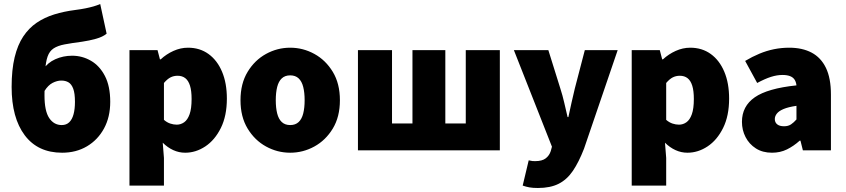

<svg xmlns="http://www.w3.org/2000/svg" viewBox="-20 -750 4220 958"><path d="M290 12Q169 12 103.5 -75Q38 -162 38 -316Q38 -402 53 -464Q68 -526 96 -568Q124 -610 163 -636.5Q202 -663 250.5 -678Q299 -693 354 -700Q385 -704 407 -708.5Q429 -713 446.5 -718Q464 -723 480 -730L512 -582Q493 -566 459 -556.5Q425 -547 390 -542Q337 -535 302.5 -528.5Q268 -522 247.5 -508.5Q227 -495 217.5 -468Q208 -441 205 -394.5Q202 -348 202 -274Q202 -196 225.5 -161Q249 -126 288 -126Q311 -126 325.5 -140Q340 -154 347 -180Q354 -206 354 -242Q354 -284 345.5 -307Q337 -330 322 -339Q307 -348 286 -348Q265 -348 242.5 -336.5Q220 -325 202 -296L194 -402Q217 -437 256 -454.5Q295 -472 340 -472Q390 -472 433.5 -447Q477 -422 503.5 -371Q530 -320 530 -242Q530 -166 499 -109Q468 -52 414 -20Q360 12 290 12Z M626 176V-500H766L778 -454H782Q810 -480 845.5 -496Q881 -512 918 -512Q977 -512 1020.5 -480.5Q1064 -449 1088 -392Q1112 -335 1112 -258Q1112 -172 1082 -111.5Q1052 -51 1004.5 -19.5Q957 12 904 12Q873 12 844.5 -1Q816 -14 792 -38L798 38V176ZM862 -128Q882 -128 899 -140Q916 -152 926 -180Q936 -208 936 -256Q936 -297 928 -322.5Q920 -348 904.5 -360Q889 -372 866 -372Q847 -372 831 -364Q815 -356 798 -336V-152Q813 -139 829.5 -133.5Q846 -128 862 -128Z M1428 12Q1364 12 1307.5 -19Q1251 -50 1215.5 -108.5Q1180 -167 1180 -250Q1180 -333 1215.5 -391.5Q1251 -450 1307.5 -481Q1364 -512 1428 -512Q1492 -512 1548.5 -481Q1605 -450 1640.5 -391.5Q1676 -333 1676 -250Q1676 -167 1640.5 -108.5Q1605 -50 1548.5 -19Q1492 12 1428 12ZM1428 -126Q1454 -126 1470 -141Q1486 -156 1493 -184Q1500 -212 1500 -250Q1500 -288 1493 -316Q1486 -344 1470 -359Q1454 -374 1428 -374Q1402 -374 1386 -359Q1370 -344 1363 -316Q1356 -288 1356 -250Q1356 -212 1363 -184Q1370 -156 1386 -141Q1402 -126 1428 -126Z M1766 0V-500H1936V-134H2038V-500H2202V-134H2304V-500H2474V0Z M2664 188Q2639 188 2622 185Q2605 182 2588 176L2618 50Q2630 53 2636.5 53.5Q2643 54 2650 54Q2685 54 2703 40Q2721 26 2728 4L2734 -18L2544 -500H2716L2776 -308Q2787 -274 2795 -239Q2803 -204 2812 -166H2816Q2824 -202 2831.5 -237Q2839 -272 2848 -308L2898 -500H3062L2894 -8Q2868 59 2838.5 102.5Q2809 146 2767.5 167Q2726 188 2664 188Z M3132 176V-500H3272L3284 -454H3288Q3316 -480 3351.5 -496Q3387 -512 3424 -512Q3483 -512 3526.5 -480.5Q3570 -449 3594 -392Q3618 -335 3618 -258Q3618 -172 3588 -111.5Q3558 -51 3510.5 -19.5Q3463 12 3410 12Q3379 12 3350.5 -1Q3322 -14 3298 -38L3304 38V176ZM3368 -128Q3388 -128 3405 -140Q3422 -152 3432 -180Q3442 -208 3442 -256Q3442 -297 3434 -322.5Q3426 -348 3410.5 -360Q3395 -372 3372 -372Q3353 -372 3337 -364Q3321 -356 3304 -336V-152Q3319 -139 3335.5 -133.5Q3352 -128 3368 -128Z M3832 12Q3785 12 3751.5 -9.5Q3718 -31 3700 -66Q3682 -101 3682 -142Q3682 -220 3746 -264.5Q3810 -309 3954 -324Q3952 -342 3944 -353.5Q3936 -365 3921 -370.5Q3906 -376 3884 -376Q3857 -376 3827 -366.5Q3797 -357 3758 -336L3698 -446Q3733 -467 3769 -482Q3805 -497 3842 -504.5Q3879 -512 3918 -512Q3983 -512 4029.5 -487.5Q4076 -463 4101 -411.5Q4126 -360 4126 -278V0H3986L3974 -48H3970Q3940 -21 3906.5 -4.5Q3873 12 3832 12ZM3892 -120Q3913 -120 3927 -129.5Q3941 -139 3954 -154V-222Q3913 -216 3889.5 -206Q3866 -196 3856 -183Q3846 -170 3846 -156Q3846 -139 3858 -129.5Q3870 -120 3892 -120Z"/></svg>

Font: Source Sans 3 Black
Style: Regular
Weight: 900
Designer: Paul D. Hunt
Foundry: Adobe
Version: Version 3.046;hotconv 1.0.118;makeotfexe 2.5.65603